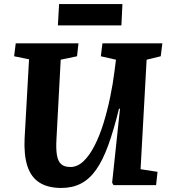

<svg xmlns="http://www.w3.org/2000/svg" viewBox="-20 -918 840 952"><path d="M677 -79 761 -66 754 0H543L536 -12L575 -379H570Q544 -273 517 -198.5Q490 -124 457 -77Q424 -30 381.5 -8Q339 14 284 14Q218 14 176 -12.5Q134 -39 116 -94Q98 -149 102 -232L124 -624L50 -639L58 -703H369L362 -639L281 -622L260 -229Q257 -178 262.5 -147.5Q268 -117 284 -103.5Q300 -90 329 -90Q364 -90 394 -118.5Q424 -147 449 -196Q474 -245 493 -306.5Q512 -368 526 -435Q540 -502 548 -567L555 -622L480 -639L488 -703H785L777 -639L707 -622ZM273 -898H587L582 -792H267Z"/></svg>

Font: Literata 18pt
Style: Bold Italic
Weight: 700
Italic angle: -2°
Designer: Latin by Veronika Burian and Jose Scaglione. Greek by Irene Vlachou. Cyrillic by Vera Evstafieva
Foundry: TypeTogether
Version: Version 3.103;gftools[0.9.29]